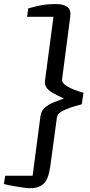

<svg xmlns="http://www.w3.org/2000/svg" viewBox="-29 -864 460 976"><path d="M252.6 -843.5Q293.7 -843.5 313.3 -829.1Q332.9 -814.7 328 -778.2L286.5 -460.8Q284.5 -445.2 302.7 -431.9Q320.9 -418.7 347.2 -408.5Q373.5 -398.4 395.4 -392.4L386.6 -333.8Q357.5 -326.4 329.1 -317Q300.8 -307.5 281.7 -295.6Q262.6 -283.7 260.4 -267.9L226.5 -18.2Q217.6 46.9 193.2 69.8Q168.8 92.7 124.6 92.7Q112.1 92.7 92.7 90.1Q73.3 87.5 52.4 84Q31.5 80.6 14.5 77Q-2.4 73.5 -9.4 71.5L-2.6 29.2H136.8L176.8 -274.3Q180.4 -300.8 199.3 -317.1Q218.3 -333.3 244.4 -344Q270.5 -354.6 295.6 -363.6Q266.4 -376.8 243.6 -389.1Q220.8 -401.4 208.9 -416.5Q197 -431.6 199.6 -452.9L242.8 -778.7H108.8L114.5 -821.4Q155.7 -832.8 185.5 -838.1Q215.3 -843.5 252.6 -843.5Z"/></svg>

Font: Merriweather Sans Variable Regular
Style: Italic
Weight: 300
Italic angle: -8°
Designer: Eben Sorkin
Foundry: Eben Sorkin
Version: Version 2.001